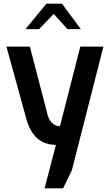

<svg xmlns="http://www.w3.org/2000/svg" viewBox="-20 -790 599 1047"><path d="M223 237 285 0Q246 0 214.5 -15Q183 -30 161 -60Q139 -90 125 -137L15 -536H143L240 -162Q247 -139 257 -127Q267 -115 277 -109.5Q287 -104 295.5 -103Q304 -102 307 -102L418 -536H544L372 138L324 237ZM119 -631 233 -770H318L421 -631H348L273 -714L193 -631Z"/></svg>

Font: Exo Thin SemiBold
Style: Regular
Weight: 600
Version: Version 2.000